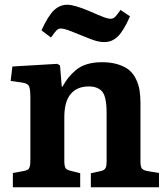

<svg xmlns="http://www.w3.org/2000/svg" viewBox="-20 -789 708 809"><path d="M420.9 -611.8Q415.5 -611.8 410.6 -612.1Q405.8 -612.3 399.7 -613.5Q393.6 -614.7 389.4 -615.5Q385.3 -616.2 377.4 -618.9Q369.6 -621.6 365 -623.3Q360.4 -625 349.1 -629.4Q337.9 -633.8 331.3 -636.5Q324.7 -639.2 309.1 -645.5Q293.5 -651.9 283.2 -655.8Q251 -668.9 235.8 -668.9Q226.1 -668.9 218.8 -661.6Q211.4 -654.3 194.8 -630.9L154.8 -661.1Q182.6 -722.2 207.3 -745.6Q231.9 -769 263.2 -769Q293 -769 354 -743.2Q402.3 -722.2 418.7 -716.1Q435.1 -710 446.8 -710Q456.5 -710 464.4 -717.3Q472.2 -724.6 487.8 -747.1L527.8 -720.2Q501 -659.2 476.6 -635.5Q452.1 -611.8 420.9 -611.8ZM34.2 0V-60.1L82 -68.8Q91.3 -70.8 96.9 -74.2Q102.5 -77.6 104.7 -85Q106.9 -92.3 107.4 -98.1Q107.9 -104 107.9 -117.2V-378.9Q107.9 -414.1 102.3 -425.8Q96.7 -437.5 74.2 -440.9L24.9 -448.2L32.2 -508.8L221.2 -520L232.9 -513.2L240.2 -423.8H243.2Q255.4 -445.3 266.8 -460.2Q278.3 -475.1 297.9 -492.2Q317.4 -509.3 345.5 -518.1Q373.5 -526.9 409.2 -526.9Q448.2 -526.9 477.5 -517.6Q506.8 -508.3 524.7 -493.2Q542.5 -478 553.2 -455.3Q564 -432.6 567.9 -409.2Q571.8 -385.7 571.8 -356V-108.9Q571.8 -87.9 577.4 -79.6Q583 -71.3 603 -67.9L649.9 -60.1V0H362.8V-59.1L398.9 -66.9Q418 -70.3 423.6 -78.9Q429.2 -87.4 429.2 -108.9V-309.1Q429.2 -332.5 427.7 -348.6Q426.3 -364.7 421.9 -380.1Q417.5 -395.5 409.4 -404.5Q401.4 -413.6 387.5 -419.2Q373.5 -424.8 354 -424.8Q304.7 -424.8 277.8 -392.8Q251 -360.8 251 -294.9V-112.8Q251 -90.8 255.6 -82Q260.3 -73.2 275.9 -69.8L317.9 -59.1V0Z"/></svg>

Font: Literata Book
Style: Bold
Weight: 700
Designer: Latin by Veronika Burian and Jose Scaglione. Greek by Irene Vlachou. Cyrillic by Vera Evstafieva
Foundry: TypeTogether
Version: Version 2.003;PS 002.003;hotconv 1.0.88;makeotf.lib2.5.64775